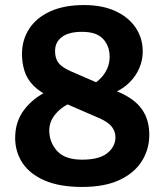

<svg xmlns="http://www.w3.org/2000/svg" viewBox="-20 -730 651 760"><path d="M305 10Q216 10 157 -15.5Q98 -41 69 -85Q40 -129 40 -184Q40 -249 76 -296Q112 -343 170 -370L267 -326Q227 -310 201 -280Q175 -250 175 -214Q175 -167 206 -132.5Q237 -98 305 -98Q373 -98 405 -124Q437 -150 437 -187Q437 -210 422 -229Q407 -248 369 -264L182 -345Q138 -365 112.5 -391Q87 -417 77 -449Q67 -481 67 -516Q67 -572 95.5 -616Q124 -660 179 -685Q234 -710 313 -710Q385 -710 437 -686Q489 -662 517 -620.5Q545 -579 545 -526Q545 -492 531.5 -460.5Q518 -429 493.5 -404.5Q469 -380 436 -365L348 -396Q366 -407 381 -423Q396 -439 405 -460Q414 -481 414 -505Q414 -548 388 -576Q362 -604 305 -604Q252 -604 225 -583.5Q198 -563 198 -529Q198 -510 203.5 -495.5Q209 -481 222.5 -470Q236 -459 260 -448L449 -366Q514 -338 542.5 -296.5Q571 -255 571 -196Q571 -140 542 -93Q513 -46 454 -18Q395 10 305 10Z"/></svg>

Font: REM Medium
Style: Regular
Weight: 500
Designer: Octavio Pardo
Foundry: Ashler Design
Version: Version 1.005;gftools[0.9.28]